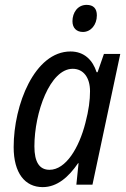

<svg xmlns="http://www.w3.org/2000/svg" viewBox="-20 -757 518 787"><path d="M320 -626C352 -626 377 -655 377 -694C377 -722 363 -737 335 -737C298 -737 277 -705 277 -670C277 -642 294 -626 320 -626ZM183 -61C142 -61 121 -92 121 -157C121 -296 185 -475 278 -475C322 -475 349 -439 349 -383C349 -347 344 -306 330 -253C304 -151 250 -61 183 -61ZM155 10C214 10 261 -31 300 -88H302L293 0H359L473 -536H406L380 -461H376C360 -511 325 -546 269 -546C122 -546 36 -328 36 -154C36 -48 82 10 155 10Z"/></svg>

Font: Noto Sans Display SemiCondensed
Style: Italic
Weight: 400
Width: 4
Italic angle: -12°
Designer: Monotype Design Team
Foundry: Monotype Imaging Inc.
Version: Version 1.900